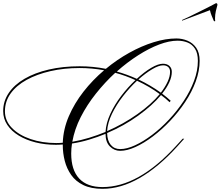

<svg xmlns="http://www.w3.org/2000/svg" viewBox="-182 -1042 1388 1208"><path d="M463 146Q391 146 342.5 122.5Q294 99 266 59Q238 19 225.5 -29.5Q213 -78 213 -129V-133Q191 -131 170 -131Q102 -131 42 -146Q-18 -161 -64 -189Q-110 -217 -136 -256Q-162 -295 -162 -343Q-162 -405 -127 -457Q-92 -509 -27.5 -546.5Q37 -584 125 -604.5Q213 -625 319 -625Q361 -625 402.5 -621Q444 -617 484 -609Q554 -667 631.5 -710Q709 -753 785 -776.5Q861 -800 928 -800Q964 -800 997.5 -786Q1031 -772 1052.5 -741.5Q1074 -711 1074 -659Q1074 -596 1049.5 -529.5Q1025 -463 983 -400Q941 -337 888.5 -281.5Q836 -226 779.5 -183.5Q723 -141 670 -117Q617 -93 574 -93Q537 -93 509.5 -120.5Q482 -148 482 -200Q431 -179 377.5 -163Q324 -147 271 -139Q266 -107 266 -76Q266 27 316 81Q366 135 463 135Q689 135 924 -122L967 -169H977L933 -120Q815 10 696.5 78Q578 146 463 146ZM885 -399Q860 -423 831 -444Q776 -378 687 -314Q598 -250 492 -205Q493 -157 515 -130.5Q537 -104 574 -104Q616 -104 668 -128Q720 -152 775 -193.5Q830 -235 881.5 -290Q933 -345 974 -407Q1015 -469 1039 -533.5Q1063 -598 1063 -659Q1063 -707 1045 -735Q1027 -763 998 -774.5Q969 -786 935 -786Q883 -786 819.5 -762Q756 -738 687 -694Q618 -650 553 -592Q617 -574 679 -546Q725 -589 769 -615Q813 -641 843 -641Q869 -641 884 -627Q899 -613 899 -590Q899 -559 883 -524Q867 -489 838 -453Q867 -431 892 -408ZM844 -631Q817 -631 775.5 -606.5Q734 -582 689 -542Q765 -506 830 -459Q857 -494 872.5 -527.5Q888 -561 888 -590Q888 -610 876 -620.5Q864 -631 844 -631ZM-151 -342Q-151 -282 -107 -237Q-63 -192 10.5 -167Q84 -142 172 -142Q192 -142 213 -144Q216 -229 251 -310.5Q286 -392 343.5 -465.5Q401 -539 473 -600Q396 -614 319 -614Q221 -614 135.5 -594.5Q50 -575 -14.5 -539.5Q-79 -504 -115 -454Q-151 -404 -151 -342ZM543 -584Q478 -524 421.5 -453Q365 -382 326 -305.5Q287 -229 273 -150Q326 -159 378.5 -175Q431 -191 482 -212Q485 -267 512 -325.5Q539 -384 581 -439Q623 -494 670 -538Q609 -566 543 -584ZM680 -534Q634 -491 592 -437Q550 -383 522.5 -326Q495 -269 492 -217Q595 -262 682.5 -324Q770 -386 823 -450Q758 -498 680 -534ZM964 -912 963 -916Q978 -922 1009.5 -937.5Q1041 -953 1076.5 -970.5Q1112 -988 1140 -1002.5Q1168 -1017 1177 -1022Q1186 -1022 1186 -1011Q1181 -995 1176 -972Q1171 -949 1171 -928Q1171 -924 1171 -919.5Q1171 -915 1172 -910Q1172 -908 1168 -908Q1166 -908 1163 -911Q1156 -928 1149.5 -943.5Q1143 -959 1139 -978Z"/></svg>

Font: Ballet 16pt
Style: Regular
Weight: 400
Designer: Maximiliano R. Sproviero
Foundry: Omnibus-Type
Version: Version 1.100; ttfautohint (v1.8.3)